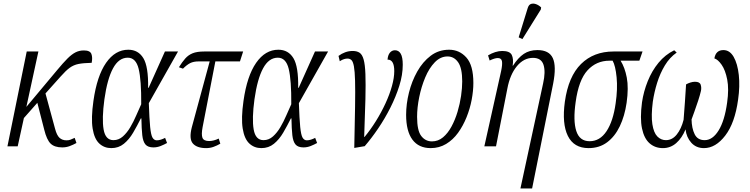

<svg xmlns="http://www.w3.org/2000/svg" viewBox="-20 -827 4237 1085"><path d="M22 0 131 -536H197L129 -223L303 -431Q337 -472 361 -496Q385 -520 406.5 -531Q428 -542 454 -542Q489 -542 496.5 -522Q504 -502 498 -472Q451 -471 423.5 -465.5Q396 -460 374 -444Q352 -428 322 -394L237 -299L291 -100Q301 -62 316.5 -48Q332 -34 356 -34Q369 -34 378 -37.5Q387 -41 402 -48L412 -19Q394 -9 374 -1.5Q354 6 332 6Q288 6 266 -15.5Q244 -37 230 -94L191 -246L115 -160L80 0Z M609 10Q569 10 541 -16Q513 -42 503.5 -100.5Q494 -159 508 -257Q528 -398 579.5 -472Q631 -546 705 -546Q761 -546 790 -498.5Q819 -451 817 -331H820L912 -536H986L821 -244Q824 -155 828.5 -109.5Q833 -64 842 -49Q851 -34 866 -34Q877 -34 889.5 -38Q902 -42 913 -48L924 -19Q908 -10 888 -2Q868 6 847 6Q816 6 802 -10.5Q788 -27 784 -63Q780 -99 779 -158H776Q755 -116 732.5 -77.5Q710 -39 680 -14.5Q650 10 609 10ZM621 -35Q651 -35 674.5 -56Q698 -77 716.5 -108.5Q735 -140 750 -175Q765 -210 778 -238Q779 -375 763.5 -438Q748 -501 702 -501Q651 -501 618.5 -440.5Q586 -380 570 -266Q555 -156 565.5 -95.5Q576 -35 621 -35Z M1145 10Q1093 10 1070 -16Q1047 -42 1064 -108L1165 -480H1103Q1074 -480 1055 -470.5Q1036 -461 1014 -439L991 -447Q1009 -476 1026.5 -496Q1044 -516 1068.5 -526Q1093 -536 1134 -536H1354L1336 -480H1197L1125 -109Q1117 -67 1124 -48.5Q1131 -30 1162 -30Q1187 -30 1216 -44L1225 -15Q1206 -4 1186.5 3Q1167 10 1145 10Z M1457 10Q1417 10 1389 -16Q1361 -42 1351.5 -100.5Q1342 -159 1356 -257Q1376 -398 1427.5 -472Q1479 -546 1553 -546Q1609 -546 1638 -498.5Q1667 -451 1665 -331H1668L1760 -536H1834L1669 -244Q1672 -155 1676.5 -109.5Q1681 -64 1690 -49Q1699 -34 1714 -34Q1725 -34 1737.5 -38Q1750 -42 1761 -48L1772 -19Q1756 -10 1736 -2Q1716 6 1695 6Q1664 6 1650 -10.5Q1636 -27 1632 -63Q1628 -99 1627 -158H1624Q1603 -116 1580.5 -77.5Q1558 -39 1528 -14.5Q1498 10 1457 10ZM1469 -35Q1499 -35 1522.5 -56Q1546 -77 1564.5 -108.5Q1583 -140 1598 -175Q1613 -210 1626 -238Q1627 -375 1611.5 -438Q1596 -501 1550 -501Q1499 -501 1466.5 -440.5Q1434 -380 1418 -266Q1403 -156 1413.5 -95.5Q1424 -35 1469 -35Z M1893 -511Q1910 -524 1930.5 -531.5Q1951 -539 1973 -539Q1997 -539 2012 -529Q2027 -519 2035 -490.5Q2043 -462 2045 -408Q2047 -354 2045 -267.5Q2043 -181 2038 -53H2040Q2074 -94 2104.5 -143Q2135 -192 2158.5 -243Q2182 -294 2195 -341Q2208 -388 2208 -425Q2208 -491 2170 -490Q2172 -516 2183.5 -529.5Q2195 -543 2212 -543Q2233 -543 2244.5 -523.5Q2256 -504 2256 -461Q2256 -404 2236.5 -342Q2217 -280 2186 -218.5Q2155 -157 2117 -101Q2079 -45 2041 -1L1982 9Q1985 -131 1986.5 -223.5Q1988 -316 1986.5 -370.5Q1985 -425 1980 -452Q1975 -479 1966 -487.5Q1957 -496 1944 -496Q1935 -496 1924.5 -493Q1914 -490 1900 -481Z M2414 10Q2346 10 2310.5 -38Q2275 -86 2275 -178Q2275 -239 2291 -303.5Q2307 -368 2338 -423Q2369 -478 2414 -512Q2459 -546 2518 -546Q2576 -546 2615.5 -502Q2655 -458 2655 -358Q2655 -314 2645.5 -263.5Q2636 -213 2616.5 -164.5Q2597 -116 2568.5 -76.5Q2540 -37 2501 -13.5Q2462 10 2414 10ZM2421 -28Q2456 -28 2483.5 -51Q2511 -74 2531.5 -112Q2552 -150 2565.5 -195Q2579 -240 2585.5 -285Q2592 -330 2592 -367Q2592 -442 2569 -475Q2546 -508 2509 -508Q2469 -508 2437 -475Q2405 -442 2383 -389.5Q2361 -337 2349 -278Q2337 -219 2337 -167Q2337 -89 2360.5 -58.5Q2384 -28 2421 -28Z M2921 238 3049 -355Q3064 -421 3051.5 -460.5Q3039 -500 2992 -500Q2940 -500 2901 -453Q2862 -406 2847 -326L2783 0H2717L2812 -426Q2820 -464 2816.5 -481.5Q2813 -499 2793 -499Q2776 -499 2747 -485L2738 -514Q2758 -526 2778.5 -532.5Q2799 -539 2818 -539Q2861 -539 2872 -516.5Q2883 -494 2877 -456H2879Q2908 -501 2940 -522.5Q2972 -544 3017 -544Q3083 -544 3104 -498.5Q3125 -453 3106 -355L2987 238ZM2932 -606 2911 -616 2962 -781Q2968 -801 2981.5 -805Q2995 -809 3010.5 -803Q3026 -797 3038 -785L3036 -773Z M3306 10Q3223 10 3189 -59Q3155 -128 3172 -252Q3192 -395 3263.5 -465.5Q3335 -536 3447 -536H3611L3593 -484H3487Q3511 -446 3522 -388.5Q3533 -331 3521 -246Q3510 -171 3482.5 -113.5Q3455 -56 3411 -23Q3367 10 3306 10ZM3312 -29Q3370 -29 3407.5 -85.5Q3445 -142 3459 -243Q3471 -324 3464.5 -390Q3458 -456 3442 -484H3424Q3350 -484 3300 -429.5Q3250 -375 3233 -250Q3218 -145 3236.5 -87Q3255 -29 3312 -29Z M3608 -249Q3617 -310 3640.5 -368.5Q3664 -427 3701.5 -472.5Q3739 -518 3790 -543L3804 -530Q3764 -502 3737 -457Q3710 -412 3693.5 -359Q3677 -306 3669 -252Q3659 -173 3666.5 -125Q3674 -77 3694.5 -56Q3715 -35 3743 -35Q3779 -35 3804.5 -67Q3830 -99 3843 -150Q3847 -197 3850.5 -250Q3854 -303 3857 -350Q3867 -356 3881 -360.5Q3895 -365 3907 -365Q3934 -365 3939.5 -348.5Q3945 -332 3941 -313Q3936 -291 3925.5 -258.5Q3915 -226 3904 -196Q3893 -166 3888 -152Q3889 -102 3905.5 -68.5Q3922 -35 3962 -35Q4007 -35 4041 -90Q4075 -145 4089 -247Q4100 -324 4089.5 -377.5Q4079 -431 4058 -461Q4037 -491 4017 -497Q4025 -544 4068 -544Q4104 -544 4126 -505.5Q4148 -467 4155 -403.5Q4162 -340 4151 -264Q4133 -132 4078.5 -61Q4024 10 3958 10Q3914 10 3886.5 -20.5Q3859 -51 3854 -96Q3834 -47 3801.5 -18.5Q3769 10 3726 10Q3682 10 3651 -17Q3620 -44 3608 -101Q3596 -158 3608 -249Z"/></svg>

Font: Noto Serif ExtraCondensed Light
Style: Italic
Weight: 300
Width: 2
Italic angle: -12°
Designer: Monotype Design Team
Foundry: Monotype Imaging Inc.
Version: Version 2.014; ttfautohint (v1.8.4.7-5d5b)